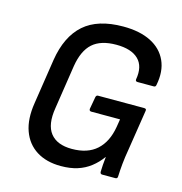

<svg xmlns="http://www.w3.org/2000/svg" viewBox="-102 -758 815 861"><g transform="rotate(15 306.0 -327.5)"><path d="M256 11Q189 11 143 -18Q97 -47 77.5 -101Q58 -155 70 -231L102 -440Q120 -553 184 -609.5Q248 -666 366 -666Q443 -666 494.5 -640Q546 -614 568 -565.5Q590 -517 577 -452Q576 -442 567 -442H492Q481 -442 482 -452Q493 -514 460 -546.5Q427 -579 357 -579Q285 -579 247 -545Q209 -511 197 -437L166 -234Q153 -155 184 -115.5Q215 -76 284 -76Q357 -76 399 -114Q441 -152 453 -223L459 -260H326Q315 -260 316 -271L326 -327Q328 -337 336 -337H550Q562 -337 560 -327L531 -141Q524 -101 521 -69.5Q518 -38 517 -11Q517 0 507 0H446Q436 0 436 -11Q436 -24 437.5 -43Q439 -62 441 -80H440Q420 -52 393 -31Q366 -10 332.5 0.5Q299 11 256 11Z"/></g></svg>

Font: Sofia Sans Semi Condensed SemiBold
Style: Italic
Weight: 600
Italic angle: -9°
Version: Version 4.100